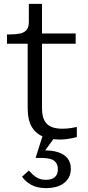

<svg xmlns="http://www.w3.org/2000/svg" viewBox="-20 -710 455 992"><path d="M16 -484V-532H27Q60 -532 82.5 -536.5Q105 -541 117 -555Q129 -569 129 -597L181 -537H371V-484ZM197 -152Q197 -111 209.5 -87.5Q222 -64 245.5 -54.5Q269 -45 301 -45Q326 -45 347.5 -48.5Q369 -52 377 -54V-2Q367 1 352.5 4Q338 7 322 9Q306 11 290 11Q246 11 207.5 -2.5Q169 -16 146 -51.5Q123 -87 123 -152V-522L129 -530V-690H197ZM266 -5 204 80 201 67Q246 66 278.5 76Q311 86 328.5 107.5Q346 129 346 162Q346 188 335.5 207Q325 226 307 238.5Q289 251 266 256.5Q243 262 219 262Q172 262 141.5 245Q111 228 94 203L129 171Q138 181 150 192.5Q162 204 178.5 211.5Q195 219 218 219Q247 219 263 205.5Q279 192 279 164Q279 136 260.5 121Q242 106 193 106H164L199 -5Z"/></svg>

Font: Roboto Serif 20pt Light
Style: Regular
Weight: 300
Version: Version 1.008